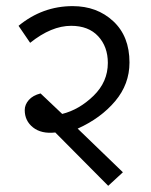

<svg xmlns="http://www.w3.org/2000/svg" viewBox="-20 -591 489 621"><path d="M231.2 -175 377.5 -33.8 330 10 158.8 -162.5Q113.8 -157.5 86.9 -178.8Q60 -200 60 -235Q60 -252.5 73.1 -267.5Q86.2 -282.5 111.2 -288.8L181.2 -222.5Q236.2 -236.2 282.5 -281.2Q328.8 -326.2 328.8 -387.5Q328.8 -440 297.5 -473.8Q266.2 -507.5 210 -507.5Q146.2 -507.5 77.5 -452.5L40 -507.5Q117.5 -571.2 215 -571.2Q293.8 -571.2 346.2 -522.5Q398.8 -473.8 398.8 -388.8Q398.8 -318.8 352.5 -263.8Q306.2 -208.8 231.2 -175Z"/></svg>

Font: Cambay
Style: Regular
Weight: 400
Designer: Pooja Saxena
Foundry: Pooja Saxena
Version: Version 1.181;PS 001.181;hotconv 1.0.70;makeotf.lib2.5.58329